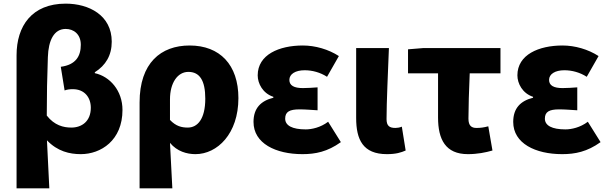

<svg xmlns="http://www.w3.org/2000/svg" viewBox="-20 -833 3343 1055"><path d="M71 202H251C247 115 243 29 238 -62C296 -1 363 14 424 14C534 14 653 -61 653 -229C653 -335 584 -413 501 -431V-436C561 -474 594 -529 594 -604C594 -749 469 -813 341 -813C155 -813 71 -690 71 -529ZM372 -132C329 -132 279 -144 237 -198C237 -307 239 -412 243 -519C246 -612 277 -674 341 -674C384 -674 424 -646 424 -587C424 -525 397 -477 314 -466L335 -336C348 -341 363 -343 380 -343C445 -343 479 -297 479 -241C479 -166 429 -132 372 -132Z M747 202H927C923 120 919 38 914 -48C953 -1 1007 14 1054 14C1174 14 1290 -98 1290 -294C1290 -477 1188 -583 1022 -583C864 -583 747 -487 747 -270ZM1012 -132C979 -132 947 -139 914 -174V-287C914 -378 956 -438 1015 -438C1077 -438 1108 -391 1108 -291C1108 -177 1064 -132 1012 -132Z M1642 14C1713 14 1779 1 1853 -52L1783 -164C1741 -132 1692 -122 1660 -122C1586 -122 1547 -143 1547 -181C1547 -219 1571 -232 1626 -232C1657 -232 1692 -229 1725 -227V-353C1699 -351 1668 -349 1644 -349C1596 -349 1570 -363 1570 -394C1570 -426 1603 -447 1654 -447C1696 -447 1740 -435 1777 -411L1842 -525C1785 -562 1712 -583 1644 -583C1514 -583 1396 -533 1396 -419C1396 -374 1424 -320 1482 -301V-296C1414 -279 1373 -239 1373 -163C1373 -45 1495 14 1642 14Z M2106 14C2156 14 2184 5 2209 -6L2188 -137C2177 -132 2162 -130 2153 -130C2120 -130 2104 -141 2104 -179C2104 -269 2112 -439 2117 -569H1937V-185C1937 -66 1974 14 2106 14Z M2551 14C2603 14 2648 5 2686 -6L2663 -139C2637 -132 2619 -130 2598 -130C2572 -130 2554 -141 2554 -181C2554 -242 2557 -336 2561 -430H2730V-569H2307L2222 -562V-430H2387V-187C2387 -67 2428 14 2551 14Z M3069 14C3140 14 3206 1 3280 -52L3210 -164C3168 -132 3119 -122 3087 -122C3013 -122 2974 -143 2974 -181C2974 -219 2998 -232 3053 -232C3084 -232 3119 -229 3152 -227V-353C3126 -351 3095 -349 3071 -349C3023 -349 2997 -363 2997 -394C2997 -426 3030 -447 3081 -447C3123 -447 3167 -435 3204 -411L3269 -525C3212 -562 3139 -583 3071 -583C2941 -583 2823 -533 2823 -419C2823 -374 2851 -320 2909 -301V-296C2841 -279 2800 -239 2800 -163C2800 -45 2922 14 3069 14Z"/></svg>

Font: Noto Sans HK Black
Style: Regular
Weight: 900
Designer: Ryoko NISHIZUKA 西塚涼子 (kana, bopomofo & ideographs); Paul D. Hunt (Latin, Greek & Cyrillic); Sandoll Communications 산돌커뮤니
Foundry: Adobe
Version: Version 2.004;hotconv 1.0.118;makeotfexe 2.5.65603